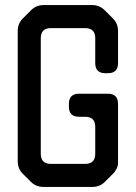

<svg xmlns="http://www.w3.org/2000/svg" viewBox="-20 -729 536 758"><path d="M102 -11Q122 9 152 9H345Q374 9 394 -11L426 -43Q448 -65 446 -93V-319Q446 -359 406 -359H292Q252 -359 252 -319V-308Q252 -268 292 -268H316Q356 -268 356 -228V-122Q356 -82 316 -82H181Q141 -82 141 -122V-578Q141 -618 181 -618H316Q356 -618 356 -578V-480Q356 -440 396 -440H406Q446 -440 446 -480V-607Q446 -636 426 -656L394 -688Q373 -709 345 -709H152Q123 -709 103 -689L70 -656Q50 -636 50 -607V-92Q50 -63 70 -43Z"/></svg>

Font: WDXL Lubrifont JP N
Style: Regular
Weight: 400
Designer: [WDXL Lubrifont] Copyright 2020-2022 (c) NightFurySL2001, Skr-ZERO; [ZCOOL QingKe HuangYou] Copyright 2018-2022 (c) The 
Version: Version 2.001;hotconv 1.1.1;makeotfexe 2.6.0